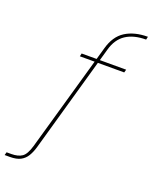

<svg xmlns="http://www.w3.org/2000/svg" viewBox="-259 -841 847 1066"><g transform="rotate(20 164.5 -308.5)"><path d="M108 -522 112 -540H375L370 -522ZM220 -609Q241 -686 294 -719.5Q347 -753 426 -753L422 -735Q349 -735 303 -704.5Q257 -674 239 -609L57 34Q48 65 34 88Q20 111 -3.5 123.5Q-27 136 -67 136H-97L-92 118H-65Q-24 118 -1 102Q22 86 37 34Z"/></g></svg>

Font: Poppins Variable
Style: Italic
Weight: 100
Italic angle: -10°
Designer: Jonny Pinhorn
Foundry: Indian Type Foundry
Version: Version 6.000